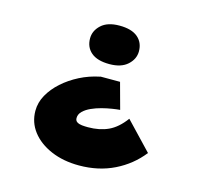

<svg xmlns="http://www.w3.org/2000/svg" viewBox="-105 -662 1019 964"><g transform="rotate(15 404.0 -179.5)"><path d="M476 -273 513 -137Q498 -136 472.5 -132Q447 -128 420 -121Q393 -114 368.5 -103Q344 -92 328 -76.5Q312 -61 312 -41Q312 -27 322.5 -20.5Q333 -14 348 -12.5Q363 -11 379 -11Q439 -11 484.5 -32Q530 -53 569 -106L704 36Q649 106 567.5 146Q486 186 385 186Q303 186 239 158.5Q175 131 139 84Q103 37 103 -23Q103 -66 125 -105.5Q147 -145 184.5 -178.5Q222 -212 270 -236.5Q318 -261 372 -272L375 -273ZM528 -445Q528 -405 495 -375Q462 -345 401 -345Q338 -345 306 -372Q274 -399 274 -445Q274 -485 306.5 -515Q339 -545 401 -545Q464 -545 496 -518Q528 -491 528 -445Z"/></g></svg>

Font: Lexend Tera Black
Style: Regular
Weight: 900
Version: Version 1.007